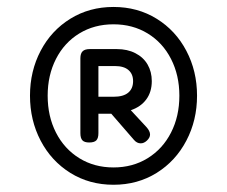

<svg xmlns="http://www.w3.org/2000/svg" viewBox="-20 -671 640 541"><path d="M535.2 -401.4Q535.2 -332 505.1 -274.7Q475.1 -217.3 421.4 -183.8Q367.7 -150.4 299.8 -150.4Q231.9 -150.4 178.2 -183.8Q124.5 -217.3 94.5 -274.7Q64.5 -332 64.5 -401.4Q64.5 -470.7 94.5 -527.8Q124.5 -585 178.2 -618.2Q231.9 -651.4 299.8 -651.4Q367.7 -651.4 421.4 -618.2Q475.1 -585 505.1 -527.8Q535.2 -470.7 535.2 -401.4ZM114.3 -401.4Q114.3 -343.3 137.7 -297.4Q161.1 -251.5 203.4 -225.3Q245.6 -199.2 299.8 -199.2Q354 -199.2 396.2 -225.3Q438.5 -251.5 461.9 -297.4Q485.4 -343.3 485.4 -401.4Q485.4 -459 461.9 -504.9Q438.5 -550.8 396.2 -576.7Q354 -602.5 299.8 -602.5Q245.6 -602.5 203.4 -576.7Q161.1 -550.8 137.7 -504.9Q114.3 -459 114.3 -401.4ZM407.7 -442.4Q407.7 -412.1 392.3 -391.1Q377 -370.1 348.6 -360.4L392.1 -313.5Q402.8 -301.8 402.8 -292Q402.8 -283.2 394 -274.9Q385.7 -267.1 376.5 -267.1Q365.7 -267.1 357.4 -276.9L293.5 -350.6H257.3V-295.9Q257.3 -281.7 251.5 -275.6Q245.6 -269.5 231.4 -269.5Q217.8 -269.5 212.2 -275.6Q206.5 -281.7 206.5 -295.9V-506.8Q206.5 -520.5 212.9 -526.6Q219.2 -532.7 232.9 -532.7H309.1Q338.9 -532.7 361.3 -521.2Q383.8 -509.8 395.8 -489.3Q407.7 -468.8 407.7 -442.4ZM257.3 -484.9V-398.4H300.3Q327.6 -398.4 341.3 -409.9Q355 -421.4 355 -442.4Q355 -462.4 342 -473.6Q329.1 -484.9 303.7 -484.9Z"/></svg>

Font: Courier Prime Sans
Style: Regular
Weight: 400
Designer: Alan Dague-Greene
Foundry: Quote-Unquote Apps
Version: Version 3.020